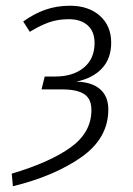

<svg xmlns="http://www.w3.org/2000/svg" viewBox="-20 -554 463 670"><path d="M368 -405Q368 -350 336 -315.5Q304 -281 246 -269Q300 -268 329 -243Q358 -218 358 -172Q358 -72 264.5 -6Q171 60 25 96L21 52Q155 12 227 -40Q299 -92 299 -170Q299 -209 274 -225.5Q249 -242 197 -242H125L136 -287H173Q235 -287 272.5 -318Q310 -349 310 -404Q310 -444 286 -465.5Q262 -487 220 -487Q182 -487 151 -476Q120 -465 84 -443L61 -479Q100 -507 139.5 -520.5Q179 -534 224 -534Q289 -534 328.5 -499Q368 -464 368 -405Z"/></svg>

Font: Fira Sans Condensed Light
Style: Italic
Weight: 300
Width: 3
Italic angle: -8°
Designer: Carrois Corporate & Edenspiekermann AG
Foundry: Carrois Corporate GbR & Edenspiekermann AG
Version: Version 4.203